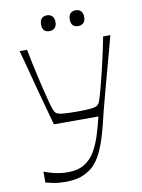

<svg xmlns="http://www.w3.org/2000/svg" viewBox="-94 -922 735 994"><g transform="rotate(-10 273.5 -425.0)"><path d="M65 -7V-64Q76 -60 94.5 -54Q113 -48 138 -43.5Q163 -39 189 -39Q242 -39 276.5 -60Q311 -81 332.5 -117.5Q354 -154 368.5 -200Q383 -246 395 -296H161Q143 -363 128 -416Q113 -469 101.5 -514Q90 -559 78 -604Q66 -649 52 -700H91Q107 -618 123 -548.5Q139 -479 151 -433Q163 -387 168 -374Q173 -360 181 -353Q189 -346 213 -343Q237 -340 289 -340Q342 -340 366 -343Q390 -346 398.5 -353Q407 -360 412 -374Q417 -387 429.5 -433Q442 -479 458.5 -548.5Q475 -618 491 -700H529Q518 -658 504.5 -608.5Q491 -559 477 -507.5Q463 -456 451 -411Q439 -366 430.5 -334Q422 -302 420 -292Q400 -205 380.5 -152.5Q361 -100 341 -72Q321 -44 302.5 -31Q284 -18 267 -10Q248 -1 224 3.5Q200 8 166 8Q133 8 106 2.5Q79 -3 65 -7ZM223 -775Q185 -775 185 -816Q185 -837 195 -847.5Q205 -858 223 -858Q240 -858 250.5 -847.5Q261 -837 261 -816Q261 -796 250.5 -785.5Q240 -775 223 -775ZM374 -775Q336 -775 336 -816Q336 -837 346 -847.5Q356 -858 374 -858Q391 -858 401.5 -847.5Q412 -837 412 -816Q412 -796 401.5 -785.5Q391 -775 374 -775Z"/></g></svg>

Font: Ojuju Light
Style: Regular
Weight: 300
Designer: Chisaokwu Joboson, Mirko Velimirovic
Foundry: Udi Foundry
Version: Version 1.000